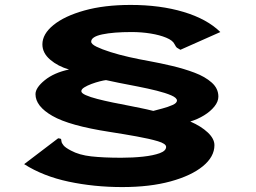

<svg xmlns="http://www.w3.org/2000/svg" viewBox="-20 -700 1040 779"><path d="M476 59Q362 59 258.5 37Q155 15 78 -34L216 -139Q227 -138 228 -135Q229 -132 229.5 -126Q230 -120 237.5 -110.5Q245 -101 268 -89Q301 -71 350.5 -65.5Q400 -60 472 -60Q519 -60 560.5 -64.5Q602 -69 628 -78.5Q654 -88 654 -104Q654 -117 620.5 -127Q587 -137 534.5 -146.5Q482 -156 424 -165Q262 -190 193 -229.5Q124 -269 124 -318Q124 -344 161.5 -374.5Q199 -405 260 -418Q215 -431 183.5 -458Q152 -485 152 -520Q152 -562 197 -598.5Q242 -635 322.5 -657.5Q403 -680 510 -680Q630 -680 725 -651.5Q820 -623 874 -570L712 -498Q703 -503 698.5 -506Q694 -509 688 -521Q681 -536 654.5 -547Q628 -558 591 -564Q554 -570 514 -570Q440 -570 395 -560.5Q350 -551 350 -531Q350 -521 371.5 -510.5Q393 -500 427.5 -489Q462 -478 504 -468.5Q546 -459 586 -452Q630 -444 678.5 -432.5Q727 -421 769.5 -405Q812 -389 839 -365Q866 -341 866 -308Q866 -288 850 -268Q834 -248 808 -232Q782 -216 752 -207Q796 -188 823 -162.5Q850 -137 850 -111Q850 -64 803 -25.5Q756 13 672 36Q588 59 476 59ZM602 -250Q617 -254 639.5 -260Q662 -266 680 -274Q698 -282 698 -292Q698 -303 675 -313Q652 -323 616 -332Q580 -341 539 -349Q498 -357 462 -364L410 -375Q401 -374 385 -370Q369 -366 351.5 -359.5Q334 -353 322 -345.5Q310 -338 310 -330Q310 -322 328 -314Q346 -306 375 -298.5Q404 -291 438 -284Q472 -277 504 -271Q533 -265 553.5 -261Q574 -257 602 -250Z"/></svg>

Font: Inconsolata UltraExpanded Black
Style: Regular
Weight: 900
Width: 9
Monospace: yes
Designer: Raph Levien, Cyreal, Brenton Simpson
Foundry: Raph Levien, Cyreal, Google
Version: Version 3.001; ttfautohint (v1.8.2.53-6de2)